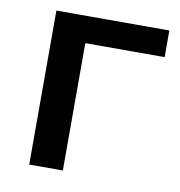

<svg xmlns="http://www.w3.org/2000/svg" viewBox="-66 -600 620 662"><g transform="rotate(10 243.5 -269.5)"><path d="M196.8 0V-445.8H474.6V-539.1H79.1V0Z"/></g></svg>

Font: Winston Medium
Style: Regular
Weight: 500
Designer: Vernon Adams, Kim Jin-seong, David Berlow, Cristiano Sobral
Foundry: The Winston Project Authors
Version: Version 3.004